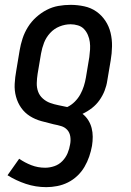

<svg xmlns="http://www.w3.org/2000/svg" viewBox="-20 -558 540 791"><path d="M171 213Q127 213 86.5 199.5Q46 186 11 164L59 96Q82 112 109 122.5Q136 133 166 133Q185 133 204 126.5Q223 120 237 105.5Q251 91 258.5 73Q266 55 269 36Q272 20 269.5 4Q267 -12 257 -23Q247 -34 232 -38.5Q217 -43 201 -46Q176 -52 150.5 -59Q125 -66 103.5 -79.5Q82 -93 67.5 -113.5Q53 -134 46 -159.5Q39 -185 40.5 -212.5Q42 -240 47 -267L61 -351Q65 -375 73 -399.5Q81 -424 95 -446.5Q109 -469 129 -487Q149 -505 172 -517Q195 -529 220 -533.5Q245 -538 271 -538Q299 -538 327 -532Q355 -526 377 -510.5Q399 -495 414 -472.5Q429 -450 435.5 -423Q442 -396 441.5 -367Q441 -338 436 -309L422 -226Q419 -205 411 -184.5Q403 -164 390 -145.5Q377 -127 359 -113Q341 -99 320 -89Q334 -78 343.5 -63Q353 -48 357.5 -30.5Q362 -13 362 5.5Q362 24 359 43Q355 65 347.5 87Q340 109 328 129.5Q316 150 298.5 166.5Q281 183 260 193.5Q239 204 216 208.5Q193 213 171 213ZM257 -117Q274 -125 288 -139Q302 -153 311 -169.5Q320 -186 325.5 -203.5Q331 -221 334 -239L348 -323Q350 -338 351 -354Q352 -370 350 -385Q348 -400 342 -414Q336 -428 326 -438.5Q316 -449 301 -453.5Q286 -458 271 -458Q248 -458 225.5 -449Q203 -440 186.5 -422Q170 -404 161.5 -382Q153 -360 149 -337L135 -254Q132 -235 131.5 -216Q131 -197 137 -180.5Q143 -164 156.5 -152Q170 -140 186.5 -134Q203 -128 221 -124.5Q239 -121 257 -117Q257 -117 257 -117Q257 -117 257 -117Z"/></svg>

Font: Iosevka Curly Slab MdObl
Style: Regular
Weight: 500
Italic angle: -9°
Monospace: yes
Designer: Belleve Invis
Foundry: Belleve Invis
Version: Version 11.0.0; ttfautohint (v1.8.3)